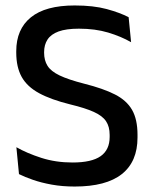

<svg xmlns="http://www.w3.org/2000/svg" viewBox="-20 -671 564 703"><path d="M253.5 12Q208 12 169.5 5Q131 -2 100.8 -12.5Q70.5 -23 49.5 -33.5L40 -132Q78.5 -110 131.2 -93Q184 -76 245.5 -76Q315.5 -76 348.5 -99.2Q381.5 -122.5 381.5 -169.5V-177Q381.5 -207.5 368.2 -227.2Q355 -247 323.5 -261.2Q292 -275.5 238 -288.5Q167 -306 123.2 -329.8Q79.5 -353.5 59.5 -389.2Q39.5 -425 39.5 -478.5V-483.5Q39.5 -564 93 -607.5Q146.5 -651 253.5 -651Q322 -651 370.8 -637.8Q419.5 -624.5 451 -608L460 -516.5Q423.5 -537.5 376 -551.8Q328.5 -566 269 -566Q222.5 -566 194.5 -555.8Q166.5 -545.5 154 -526.2Q141.5 -507 141.5 -480V-478Q141.5 -450 154 -430Q166.5 -410 198.2 -394.8Q230 -379.5 288.5 -364.5Q358 -347 400.8 -325.2Q443.5 -303.5 463.5 -268.8Q483.5 -234 483.5 -177.5V-167.5Q483.5 -79 426 -33.5Q368.5 12 253.5 12Z"/></svg>

Font: Anek Gurmukhi Medium Medium
Style: Regular
Weight: 500
Version: Version 1.003